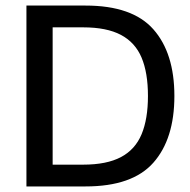

<svg xmlns="http://www.w3.org/2000/svg" viewBox="-20 -670 682 690"><path d="M287.5 0H75V-650H287.5Q455.8 -650 531.2 -564.6Q606.7 -479.2 606.7 -325Q606.7 -170.8 531.2 -85.4Q455.8 0 287.5 0ZM169.2 -571.7V-78.3H279.2Q363.3 -78.3 414.6 -105.4Q465.8 -132.5 488.8 -187.5Q511.7 -242.5 511.7 -325Q511.7 -408.3 488.8 -462.9Q465.8 -517.5 414.6 -544.6Q363.3 -571.7 279.2 -571.7Z"/></svg>

Font: Familjen Grotesk Variable
Style: Regular
Weight: 400
Designer: Anders Wikstroem, Jonas Baeckman, Matilda Gysing, Kristian Moeller
Foundry: Familjen STHLM AB
Version: Version 2.000